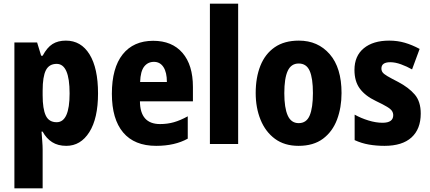

<svg xmlns="http://www.w3.org/2000/svg" viewBox="-20 -780 2330 1040"><path d="M337 -560Q419 -560 465 -485.5Q511 -411 511 -274Q511 -139 464 -64.5Q417 10 339 10Q294 10 262.5 -10Q231 -30 211 -67H205Q207 -38 209 -13.5Q211 11 211 30V240H58V-550H181L203 -478H211Q235 -523 264.5 -541.5Q294 -560 337 -560ZM287 -434Q246 -434 228.5 -399.5Q211 -365 211 -289V-264Q211 -190 228 -154Q245 -118 287 -118Q357 -118 357 -274Q357 -434 287 -434Z M810 -559Q912 -559 968.5 -493.5Q1025 -428 1025 -309V-231H738Q739 -108 847 -108Q887 -108 922 -118Q957 -128 997 -150V-29Q927 10 826 10Q708 10 647 -62.5Q586 -135 586 -272Q586 -412 644.5 -485.5Q703 -559 810 -559ZM814 -445Q781 -445 761 -419.5Q741 -394 739 -336H884Q884 -388 865.5 -416.5Q847 -445 814 -445Z M1270 0H1117V-760H1270Z M1830 -276Q1830 -197 1805.5 -132Q1781 -67 1729.5 -28.5Q1678 10 1597 10Q1521 10 1469.5 -28Q1418 -66 1391.5 -131Q1365 -196 1365 -276Q1365 -360 1390.5 -424Q1416 -488 1468 -524Q1520 -560 1599 -560Q1702 -560 1766 -486.5Q1830 -413 1830 -276ZM1520 -275Q1520 -196 1538.5 -154.5Q1557 -113 1598 -113Q1640 -113 1657.5 -154.5Q1675 -196 1675 -276Q1675 -356 1657.5 -396Q1640 -436 1598 -436Q1557 -436 1538.5 -396Q1520 -356 1520 -275Z M2259 -165Q2259 -81 2209 -35.5Q2159 10 2063 10Q2018 10 1978 3Q1938 -4 1901 -21V-159Q1935 -140 1975.5 -127.5Q2016 -115 2052 -115Q2110 -115 2110 -156Q2110 -168 2103.5 -178.5Q2097 -189 2076.5 -201.5Q2056 -214 2016 -233Q1959 -260 1929.5 -299.5Q1900 -339 1900 -401Q1900 -477 1950.5 -518.5Q2001 -560 2088 -560Q2133 -560 2172.5 -548.5Q2212 -537 2253 -515L2212 -404Q2184 -420 2152.5 -431.5Q2121 -443 2094 -443Q2046 -443 2046 -409Q2046 -397 2052.5 -388Q2059 -379 2078.5 -367.5Q2098 -356 2137 -336Q2194 -306 2226.5 -268Q2259 -230 2259 -165Z"/></svg>

Font: Noto Sans Lao UI Cond ExtBd
Style: Regular
Weight: 800
Width: 3
Designer: Monotype Design Team
Foundry: Monotype Imaging Inc.
Version: Version 2.000; ttfautohint (v1.8.4.7-5d5b)